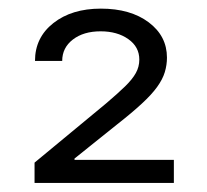

<svg xmlns="http://www.w3.org/2000/svg" viewBox="-20 -853 468 434"><path d="M58.1 -439.5V-485.4L219.2 -618.7Q245.6 -641.1 262.5 -657.5Q279.3 -673.8 287.1 -688Q294.9 -702.1 294.9 -718.3Q294.9 -747.1 270 -764.6Q245.1 -782.2 207.5 -782.2Q168.9 -782.2 144.8 -763.7Q120.6 -745.1 120.6 -715.3H59.1Q59.1 -768.1 100.6 -800.8Q142.1 -833.5 208 -833.5Q274.9 -833.5 316.2 -802.5Q357.4 -771.5 357.4 -722.7Q357.4 -706.1 352.5 -689.9Q347.7 -673.8 335.2 -656.5Q322.8 -639.2 300.5 -618.7Q278.3 -598.1 244.1 -571.3L148.4 -494.6V-491.7H373V-439.5Z"/></svg>

Font: Inter 17pt Light
Style: Regular
Weight: 300
Version: Version 4.001;git-66647c0bb